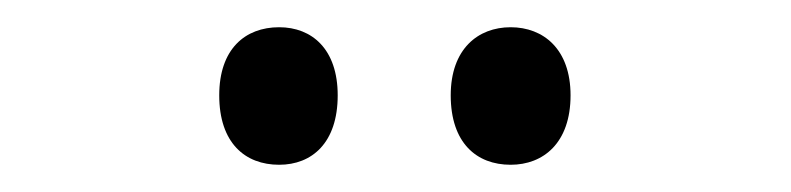

<svg xmlns="http://www.w3.org/2000/svg" viewBox="-20 -742 581 141"><path d="M141 -672C141 -637 160 -621 185 -621C209 -621 228 -637 228 -672C228 -706 209 -722 185 -722C160 -722 141 -706 141 -672ZM311 -672C311 -637 330 -621 355 -621C379 -621 399 -637 399 -672C399 -706 379 -722 355 -722C331 -722 311 -706 311 -672Z"/></svg>

Font: Noto Sans Arabic UI Cn
Style: Regular
Weight: 400
Width: 3
Designer: Monotype Design Team, Nadine Chahine and Nizar Qandah
Foundry: Monotype Imaging Inc.
Version: Version 2.010